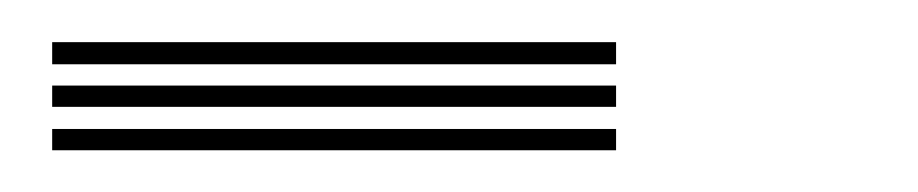

<svg xmlns="http://www.w3.org/2000/svg" viewBox="-20 -717 440 92"><path d="M5 -686.2V-696.8H275.2V-686.2ZM5 -645V-655.2H275.2V-645ZM5 -665.8V-676H275.2V-665.8Z"/></svg>

Font: Big Shoulders Inline Text Thin Light
Style: Regular
Weight: 300
Version: Version 2.002